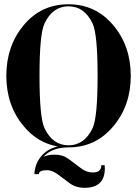

<svg xmlns="http://www.w3.org/2000/svg" viewBox="-20 -689 655 904"><path d="M189.5 -578.1Q166 -528.3 166 -332Q166 -135.7 189.5 -85.9Q227.5 -4.9 302.7 -4.9Q377.9 -4.9 416 -85.9Q439.5 -135.7 439.5 -332Q439.5 -528.3 416 -578.1Q377.9 -659.2 302.7 -659.2Q227.5 -659.2 189.5 -578.1ZM472.7 88.9Q473.6 96.2 473.6 103.5Q473.6 195.3 377.9 195.3Q340.8 195.3 313.5 177.7L248 128.9Q223.1 112.3 202.1 112.3Q163.1 112.3 163.1 130.9H141.6Q143.6 101.1 155.3 75.2Q185.1 16.1 251.5 0.5Q158.2 -15.6 92.8 -93.3Q9.8 -191.4 9.8 -332Q9.8 -472.7 91.8 -570.8Q173.8 -668.9 302.7 -668.9Q429.7 -668.9 512.7 -570.8Q595.7 -472.7 595.7 -332Q595.7 -191.4 512.7 -93.3Q429.7 4.9 302.7 4.9Q224.6 4.9 184.6 49.3Q205.6 39.1 237.3 39.1Q275.4 39.1 301.8 58.6L367.2 107.4Q391.1 123 417.5 123Q457 123 457 88.9Z"/></svg>

Font: spinweradC
Style: Bold
Weight: 700
Width: 7
Version: Version 0.3